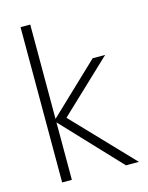

<svg xmlns="http://www.w3.org/2000/svg" viewBox="-110 -790 665 860"><g transform="rotate(-15 222.5 -360.0)"><path d="M366 0 107 -275 346 -502H404L149 -261L150 -289L426 0ZM70 0V-720H115V0Z"/></g></svg>

Font: DM Sans 16pt ExtraLight
Style: Regular
Weight: 250
Version: Version 4.004;gftools[0.9.30]